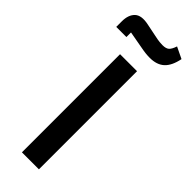

<svg xmlns="http://www.w3.org/2000/svg" viewBox="-301 -838 855 855"><g transform="rotate(45 126.5 -411.0)"><path d="M71 -618H178V0H71ZM-27 -727Q-27 -768 -5.5 -788.5Q16 -809 64 -799L123 -787Q146 -782 157.5 -781Q169 -780 176 -780Q198 -780 208 -789Q218 -798 226 -822L280 -796Q270 -746 245 -723Q220 -700 176 -700Q163 -700 149 -701.5Q135 -703 109 -708L37 -721V-692H-27Z"/></g></svg>

Font: IBM Plex Sans Arabic SemiBold
Style: Regular
Weight: 600
Designer: Mike Abbink, Paul van der Laan, Pieter van Rosmalen, Wael Morcos, Khajak Apelian
Foundry: Bold Monday
Version: Version 1.1